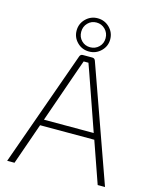

<svg xmlns="http://www.w3.org/2000/svg" viewBox="-132 -1001 873 1088"><g transform="rotate(15 304.0 -456.5)"><path d="M206 -815Q206 -856 235 -884.5Q264 -913 304 -913Q345 -913 374 -884.5Q403 -856 403 -815Q403 -775 374 -746.5Q345 -718 304 -718Q263 -718 234.5 -746.5Q206 -775 206 -815ZM355 -867Q334 -888 304 -888Q274 -888 253.5 -867Q233 -846 233 -815Q233 -784 253.5 -763.5Q274 -743 304 -743Q334 -743 355 -763.5Q376 -784 376 -815Q376 -846 355 -867ZM463 -243H145L60 0H17L258 -677Q263 -690 276 -690H332Q345 -690 350 -677L591 0H548ZM450 -279 338 -600 318 -656H290L270 -600L158 -279Z"/></g></svg>

Font: Exo 2.0 Extra Light
Style: Regular
Weight: 250
Designer: Natanael Gama
Version: Version 1.001;PS 001.001;hotconv 1.0.70;makeotf.lib2.5.58329